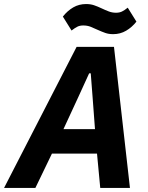

<svg xmlns="http://www.w3.org/2000/svg" viewBox="-55 -930 733 950"><path d="M588 0H441L425 -170H202L120 0H-35L324 -698H509ZM415 -291 403 -451 394 -567H386L333 -451L259 -291ZM505 -761Q483 -761 466 -767Q449 -773 429 -782Q410 -791 393.5 -797.5Q377 -804 357 -804Q340 -804 328 -798Q316 -792 299 -779L256 -848Q279 -877 307.5 -893.5Q336 -910 371 -910Q393 -910 410.5 -904Q428 -898 447 -889Q466 -880 483 -873.5Q500 -867 519 -867Q536 -867 548.5 -873Q561 -879 577 -892L620 -823Q598 -795 569 -778Q540 -761 505 -761Z"/></svg>

Font: IBM Plex Sans
Style: Italic
Weight: 400
Italic angle: -11.31°
Designer: Mike Abbink, Paul van der Laan, Pieter van Rosmalen
Foundry: Bold Monday
Version: Version 3.201